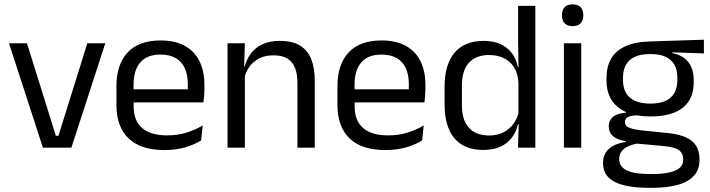

<svg xmlns="http://www.w3.org/2000/svg" viewBox="-20 -690 3316 897"><path d="M253 -55.5 388 -488H472L313.5 0H180.5L22 -488H106L241 -55.5Z M748.5 11Q637 11 580.5 -43.5Q524 -98 524 -199.5V-286.5Q524 -389.5 576.5 -445.2Q629 -501 730 -501Q798 -501 843.5 -475.8Q889 -450.5 912 -404Q935 -357.5 935 -293V-275Q935 -259 933.8 -243Q932.5 -227 930.5 -211.5H856Q857 -235.5 857.2 -257Q857.5 -278.5 857.5 -296.5Q857.5 -341 843.2 -371.8Q829 -402.5 800.8 -418.8Q772.5 -435 730 -435Q667 -435 635.5 -398.5Q604 -362 604 -294V-247.5L604.5 -237.5V-191Q604.5 -160.5 613.5 -136Q622.5 -111.5 641.8 -93.8Q661 -76 690.8 -66.8Q720.5 -57.5 761.5 -57.5Q809 -57.5 850 -70Q891 -82.5 927 -104L919.5 -34Q887 -13.5 844 -1.2Q801 11 748.5 11ZM566.5 -211.5V-272.5H913.5V-211.5Z M1369.5 0V-303.5Q1369.5 -343 1358.8 -371.5Q1348 -400 1323.8 -415.8Q1299.5 -431.5 1257.5 -431.5Q1219 -431.5 1190.8 -417Q1162.5 -402.5 1145 -377.8Q1127.5 -353 1120.5 -321.5L1106 -379H1123.5Q1131.5 -412 1151.5 -439.2Q1171.5 -466.5 1205.2 -482.8Q1239 -499 1288 -499Q1346 -499 1381.8 -477Q1417.5 -455 1434 -413.8Q1450.5 -372.5 1450.5 -312.5V0ZM1043 0V-488H1124L1120.5 -371L1124 -366.5V0Z M1781 11Q1669.5 11 1613 -43.5Q1556.5 -98 1556.5 -199.5V-286.5Q1556.5 -389.5 1609 -445.2Q1661.5 -501 1762.5 -501Q1830.5 -501 1876 -475.8Q1921.5 -450.5 1944.5 -404Q1967.5 -357.5 1967.5 -293V-275Q1967.5 -259 1966.2 -243Q1965 -227 1963 -211.5H1888.5Q1889.5 -235.5 1889.8 -257Q1890 -278.5 1890 -296.5Q1890 -341 1875.8 -371.8Q1861.5 -402.5 1833.2 -418.8Q1805 -435 1762.5 -435Q1699.5 -435 1668 -398.5Q1636.5 -362 1636.5 -294V-247.5L1637 -237.5V-191Q1637 -160.5 1646 -136Q1655 -111.5 1674.2 -93.8Q1693.5 -76 1723.2 -66.8Q1753 -57.5 1794 -57.5Q1841.5 -57.5 1882.5 -70Q1923.5 -82.5 1959.5 -104L1952 -34Q1919.5 -13.5 1876.5 -1.2Q1833.5 11 1781 11ZM1599 -211.5V-272.5H1946V-211.5Z M2237 10.5Q2149 10.5 2103 -44Q2057 -98.5 2057 -203V-283.5Q2057 -388.5 2103.5 -443.8Q2150 -499 2240.5 -499Q2285.5 -499 2318.5 -483.8Q2351.5 -468.5 2372 -441Q2392.5 -413.5 2399.5 -376H2426L2402 -301.5Q2400.5 -344.5 2382.8 -373.8Q2365 -403 2334.8 -418Q2304.5 -433 2265.5 -433Q2203.5 -433 2170.8 -397Q2138 -361 2138 -291V-198Q2138 -129 2170.8 -93Q2203.5 -57 2265.5 -57Q2302.5 -57 2331 -71.2Q2359.5 -85.5 2378.2 -110.8Q2397 -136 2404 -168L2424 -110H2400Q2393 -77 2373.2 -49.5Q2353.5 -22 2320.2 -5.8Q2287 10.5 2237 10.5ZM2400 0 2403.5 -118 2402 -144V-348L2402.5 -365L2400.5 -503.5V-662.5H2481V0Z M2614.5 0V-488H2695.5V0ZM2655 -568Q2630 -568 2617.8 -581.2Q2605.5 -594.5 2605.5 -617.5V-620Q2605.5 -643.5 2617.8 -656.5Q2630 -669.5 2655 -669.5Q2680 -669.5 2692.5 -656.5Q2705 -643.5 2705 -620V-617.5Q2705 -594 2692.5 -581Q2680 -568 2655 -568Z M3019.5 -146Q2920 -146 2866.8 -189.5Q2813.5 -233 2813.5 -314V-326.5Q2813.5 -377 2834.2 -414.5Q2855 -452 2900.5 -473.2Q2946 -494.5 3019.5 -496.5L3268.5 -504.5V-440.5L3121.5 -445.5L3121 -442Q3155.5 -435 3177.5 -418Q3199.5 -401 3210.2 -375.5Q3221 -350 3221 -316V-305Q3221 -227.5 3170 -186.8Q3119 -146 3019.5 -146ZM3016 123H3027.5Q3072.5 123 3104.8 116.2Q3137 109.5 3154.5 95Q3172 80.5 3172 56.5V54.5Q3172 26.5 3151.8 11.8Q3131.5 -3 3082.5 -7.5L2944.5 -20L2967.5 -21Q2939.5 -17 2918.2 -8Q2897 1 2885 15.8Q2873 30.5 2873 52.5V53.5Q2873 79 2890.5 94.5Q2908 110 2940 116.5Q2972 123 3016 123ZM3011.5 187.5Q2945.5 187.5 2897.8 176.2Q2850 165 2823.8 139.8Q2797.5 114.5 2797.5 72V70Q2797.5 40 2811.8 20Q2826 0 2850.2 -11.5Q2874.5 -23 2904.5 -27L2904 -30Q2863 -37 2843.5 -54.2Q2824 -71.5 2824 -99V-99.5Q2824 -118.5 2832.8 -132Q2841.5 -145.5 2859.2 -153.5Q2877 -161.5 2904.5 -163.5V-173.5L2997.5 -150L2959.5 -151Q2925.5 -150.5 2912.5 -142.8Q2899.5 -135 2899.5 -119.5V-119Q2899.5 -102.5 2918 -94Q2936.5 -85.5 2981 -80.5L3099.5 -68.5Q3177 -60.5 3212.5 -31.2Q3248 -2 3248 55V57.5Q3248 103 3221 132Q3194 161 3144.5 174.2Q3095 187.5 3026 187.5ZM3018.5 -206Q3060.5 -206 3088.2 -218.2Q3116 -230.5 3130.2 -255.2Q3144.5 -280 3144.5 -316V-328Q3144.5 -363 3130.8 -387.5Q3117 -412 3089.5 -424.8Q3062 -437.5 3020.5 -437.5H3017.5Q2972.5 -437.5 2944.2 -423.8Q2916 -410 2903.2 -385.2Q2890.5 -360.5 2890.5 -327.5V-316Q2890.5 -280 2904.8 -255.5Q2919 -231 2947.5 -218.5Q2976 -206 3018.5 -206Z"/></svg>

Font: Anek Latin
Style: Regular
Weight: 400
Designer: Yesha Goshar
Foundry: Ek Type
Version: Version 1.003